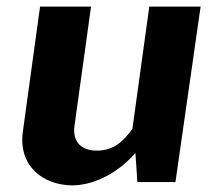

<svg xmlns="http://www.w3.org/2000/svg" viewBox="-20 -550 653 580"><path d="M198 10C255 10 330 -20 389 -88L395 0H510L586 -530H431L380 -161C352 -121 321 -95 273 -95C221 -95 199 -126 205 -170L255 -530H101L49 -152C35 -50 108 9 198 10Z"/></svg>

Font: Cheyenne Sans
Style: Bold Italic
Weight: 700
Italic angle: -8.13011°
Designer: The Public Sans project authors (U.S. Web Design System), Libre Franklin designed by Pablo Impallari and Rodrigo Fuenzal
Foundry: The Cheyenne Sans Project Authors
Version: Version 2.007